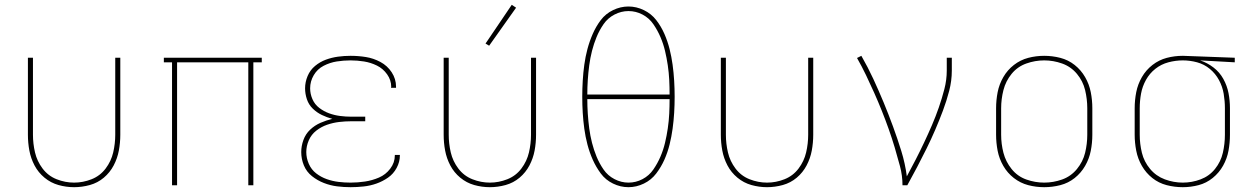

<svg xmlns="http://www.w3.org/2000/svg" viewBox="-20 -770 5224 798"><path d="M288 8Q321 8 353.5 -1Q386 -10 411.5 -31.5Q437 -53 452.5 -82.5Q468 -112 474 -144.5Q480 -177 480 -210V-530H459V-210Q459 -173 450.5 -136.5Q442 -100 419 -69.5Q396 -39 360.5 -25Q325 -11 288 -11Q251 -11 215.5 -25Q180 -39 157 -69.5Q134 -100 125.5 -136.5Q117 -173 117 -210V-530H96V-210Q96 -177 102 -144.5Q108 -112 123.5 -82.5Q139 -53 165 -31.5Q191 -10 223 -1Q255 8 288 8Z M695 0H716V-511H1012V0H1033V-511H1068V-530H661V-511H695Z M1437 8Q1464 8 1491.5 5Q1519 2 1544.5 -7Q1570 -16 1592.5 -31.5Q1615 -47 1628.5 -72Q1642 -97 1642 -124V-126H1621V-124Q1621 -94 1602 -69Q1583 -44 1555 -32Q1527 -20 1497 -15.5Q1467 -11 1437 -11Q1412 -11 1387 -14Q1362 -17 1338 -25.5Q1314 -34 1294 -49.5Q1274 -65 1263.5 -89Q1253 -113 1253 -138Q1253 -163 1263.5 -187Q1274 -211 1294.5 -227Q1315 -243 1339.5 -251.5Q1364 -260 1389.5 -263Q1415 -266 1440 -266H1498V-285H1440Q1417 -285 1393.5 -288Q1370 -291 1348 -299Q1326 -307 1307 -321.5Q1288 -336 1278.5 -358Q1269 -380 1269 -403Q1269 -432 1284 -457.5Q1299 -483 1325 -496.5Q1351 -510 1379.5 -514.5Q1408 -519 1437 -519Q1465 -519 1493 -514.5Q1521 -510 1546.5 -497.5Q1572 -485 1589 -461Q1606 -437 1606 -409Q1606 -407 1605 -405H1626V-410Q1626 -442 1608 -469.5Q1590 -497 1561 -512.5Q1532 -528 1500.5 -533Q1469 -538 1437 -538Q1411 -538 1385 -534.5Q1359 -531 1334.5 -522Q1310 -513 1289.5 -496Q1269 -479 1258.5 -454Q1248 -429 1248 -403Q1248 -380 1255.5 -357.5Q1263 -335 1280 -318.5Q1297 -302 1318 -292Q1339 -282 1361 -276Q1336 -270 1312 -259.5Q1288 -249 1269 -231Q1250 -213 1241 -188Q1232 -163 1232 -138Q1232 -109 1243 -82.5Q1254 -56 1276.5 -38Q1299 -20 1326 -9.5Q1353 1 1381 4.5Q1409 8 1437 8Z M2016 8Q2049 8 2081.5 -1Q2114 -10 2139.5 -31.5Q2165 -53 2180.5 -82.5Q2196 -112 2202 -144.5Q2208 -177 2208 -210V-530H2187V-210Q2187 -173 2178.5 -136.5Q2170 -100 2147 -69.5Q2124 -39 2088.5 -25Q2053 -11 2016 -11Q1979 -11 1943.5 -25Q1908 -39 1885 -69.5Q1862 -100 1853.5 -136.5Q1845 -173 1845 -210V-530H1824V-210Q1824 -177 1830 -144.5Q1836 -112 1851.5 -82.5Q1867 -53 1893 -31.5Q1919 -10 1951 -1Q1983 8 2016 8ZM2013 -580 2125 -738 2107 -750 1998 -589Z M2592 8Q2625 8 2656 -7Q2687 -22 2707.5 -49Q2728 -76 2741.5 -106.5Q2755 -137 2763 -169.5Q2771 -202 2775.5 -235Q2780 -268 2782 -301Q2784 -334 2784 -368Q2784 -401 2782 -434.5Q2780 -468 2775.5 -501Q2771 -534 2763 -566Q2755 -598 2741.5 -629Q2728 -660 2707.5 -686.5Q2687 -713 2656 -728Q2625 -743 2592 -743Q2559 -743 2528 -728Q2497 -713 2477 -686.5Q2457 -660 2443.5 -629Q2430 -598 2421.5 -566Q2413 -534 2408.5 -501Q2404 -468 2402 -434.5Q2400 -401 2400 -368Q2400 -334 2402 -301Q2404 -268 2408.5 -235Q2413 -202 2421.5 -169.5Q2430 -137 2443.5 -106.5Q2457 -76 2477 -49Q2497 -22 2528 -7Q2559 8 2592 8ZM2592 -11Q2562 -11 2534 -25.5Q2506 -40 2488.5 -65.5Q2471 -91 2459.5 -119Q2448 -147 2440.5 -176.5Q2433 -206 2429 -236.5Q2425 -267 2423 -297.5Q2421 -328 2421 -358H2763Q2763 -328 2761.5 -297.5Q2760 -267 2755.5 -236.5Q2751 -206 2744 -176.5Q2737 -147 2725 -119Q2713 -91 2695.5 -65.5Q2678 -40 2650.5 -25.5Q2623 -11 2592 -11ZM2763 -377H2421Q2421 -408 2423 -438Q2425 -468 2429 -498.5Q2433 -529 2440.5 -558.5Q2448 -588 2459.5 -616Q2471 -644 2488.5 -669.5Q2506 -695 2534 -709.5Q2562 -724 2592 -724Q2623 -724 2650.5 -709.5Q2678 -695 2695.5 -669.5Q2713 -644 2725 -616Q2737 -588 2744 -558.5Q2751 -529 2755.5 -498.5Q2760 -468 2761.5 -438Q2763 -408 2763 -377Z M3168 8Q3201 8 3233.5 -1Q3266 -10 3291.5 -31.5Q3317 -53 3332.5 -82.5Q3348 -112 3354 -144.5Q3360 -177 3360 -210V-530H3339V-210Q3339 -173 3330.5 -136.5Q3322 -100 3299 -69.5Q3276 -39 3240.5 -25Q3205 -11 3168 -11Q3131 -11 3095.5 -25Q3060 -39 3037 -69.5Q3014 -100 3005.5 -136.5Q2997 -173 2997 -210V-530H2976V-210Q2976 -177 2982 -144.5Q2988 -112 3003.5 -82.5Q3019 -53 3045 -31.5Q3071 -10 3103 -1Q3135 8 3168 8Z M3731 0H3751Q3772 -38 3792 -76Q3812 -114 3831 -152.5Q3850 -191 3867 -230.5Q3884 -270 3899 -310Q3914 -350 3925 -392Q3936 -434 3936 -477V-530H3915V-477Q3915 -438 3905 -399.5Q3895 -361 3882 -323.5Q3869 -286 3853.5 -250Q3838 -214 3821 -178Q3804 -142 3786 -107Q3768 -72 3749 -37Q3742 -91 3726 -142.5Q3710 -194 3691.5 -244.5Q3673 -295 3652.5 -344.5Q3632 -394 3609.5 -442.5Q3587 -491 3560 -538L3542 -529Q3562 -494 3579.5 -457.5Q3597 -421 3613.5 -384Q3630 -347 3645 -309.5Q3660 -272 3673.5 -234Q3687 -196 3698.5 -157.5Q3710 -119 3720.5 -79.5Q3731 -40 3731 0Z M4320 8Q4354 8 4387 -0.5Q4420 -9 4446.5 -30Q4473 -51 4490 -80.5Q4507 -110 4513.5 -143Q4520 -176 4520 -210V-320Q4520 -354 4513.5 -387Q4507 -420 4490 -449.5Q4473 -479 4446.5 -500Q4420 -521 4387 -529.5Q4354 -538 4320 -538Q4286 -538 4253.5 -529.5Q4221 -521 4194 -500Q4167 -479 4150 -449.5Q4133 -420 4126.5 -387Q4120 -354 4120 -320V-210Q4120 -176 4126.5 -143Q4133 -110 4150 -80.5Q4167 -51 4194 -30Q4221 -9 4253.5 -0.5Q4286 8 4320 8ZM4320 -11Q4282 -11 4245.5 -24Q4209 -37 4184.5 -67.5Q4160 -98 4150.5 -135Q4141 -172 4141 -210V-320Q4141 -358 4150.5 -395.5Q4160 -433 4184.5 -463Q4209 -493 4245.5 -506Q4282 -519 4320 -519Q4358 -519 4394.5 -506Q4431 -493 4456 -463Q4481 -433 4490 -395.5Q4499 -358 4499 -320V-210Q4499 -172 4490 -135Q4481 -98 4456 -67.5Q4431 -37 4394.5 -24Q4358 -11 4320 -11Z M4896 8Q4929 8 4961.5 -0.5Q4994 -9 5020.5 -30.5Q5047 -52 5063.5 -81.5Q5080 -111 5086 -144Q5092 -177 5092 -210V-320Q5092 -352 5086 -383Q5080 -414 5064.5 -442Q5049 -470 5023.5 -489.5Q4998 -509 4968 -519L5112 -511V-530L4897 -538H4896Q4862 -538 4829.5 -529.5Q4797 -521 4770 -500Q4743 -479 4726 -449.5Q4709 -420 4702.5 -387Q4696 -354 4696 -320V-210Q4696 -177 4702.5 -143.5Q4709 -110 4726 -80.5Q4743 -51 4769.5 -30Q4796 -9 4829 -0.5Q4862 8 4896 8ZM4896 -11Q4858 -11 4821.5 -24.5Q4785 -38 4760 -68Q4735 -98 4726 -135Q4717 -172 4717 -210V-320Q4717 -351 4722.5 -381Q4728 -411 4743 -438Q4758 -465 4782 -484Q4806 -503 4836 -511Q4866 -519 4896 -519Q4926 -519 4955.5 -511Q4985 -503 5008.5 -483.5Q5032 -464 5046.5 -437Q5061 -410 5066 -380Q5071 -350 5071 -320V-210Q5071 -172 5062.5 -135Q5054 -98 5030 -68Q5006 -38 4970 -24.5Q4934 -11 4896 -11Z"/></svg>

Font: Iosevka Sparkle Thin
Style: Regular
Weight: 100
Designer: Belleve Invis
Foundry: Belleve Invis
Version: Version 4.5.0; ttfautohint (v1.8.3)